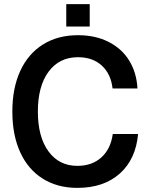

<svg xmlns="http://www.w3.org/2000/svg" viewBox="-20 -898 735 933"><path d="M648 -468H527Q519 -539 474.5 -579.5Q430 -620 359 -620Q268 -620 216 -549.5Q164 -479 164 -356Q164 -233 215.5 -162.5Q267 -92 356 -92Q427 -92 472.5 -133Q518 -174 528 -247H651Q640 -124 562 -54.5Q484 15 356 15Q259 15 187.5 -30Q116 -75 78 -158.5Q40 -242 40 -356Q40 -470 78.5 -553.5Q117 -637 189 -682Q261 -727 359 -727Q444 -727 508.5 -694Q573 -661 608.5 -602.5Q644 -544 648 -468ZM302 -769V-878H416V-769Z"/></svg>

Font: CST
Style: Medium
Weight: 500
Version: Version 1.00